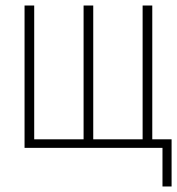

<svg xmlns="http://www.w3.org/2000/svg" viewBox="-20 -536 642 696"><path d="M569 0H69V-516H104V-31H283V-516H318V-31H497V-516H532V-31H602V140H569Z"/></svg>

Font: IBM Plex Mono ExtLt
Style: Regular
Weight: 200
Monospace: yes
Designer: Mike Abbink, Paul van der Laan, Pieter van Rosmalen
Foundry: Bold Monday
Version: Version 2.3